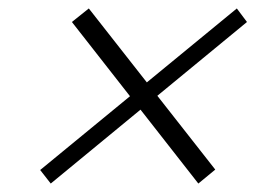

<svg xmlns="http://www.w3.org/2000/svg" viewBox="-20 -627 640 454"><path d="M449 -193 489 -226 190 -607 150 -575ZM100 -193 564 -575 540 -607 75 -225Z"/></svg>

Font: Victor Mono Thin
Style: Italic
Weight: 100
Italic angle: -12°
Monospace: yes
Designer: Rune Bjørnerås
Version: Version 1.561;gftools[0.9.30]